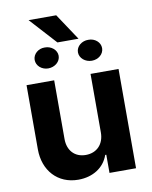

<svg xmlns="http://www.w3.org/2000/svg" viewBox="-96 -962 822 1040"><g transform="rotate(-10 314.5 -442.0)"><path d="M414 -224C414 -160 374 -118 313 -118C252 -118 214 -160 214 -223V-546H62V-193C62 -76 137 7 250 7C330 7 393 -33 416 -100H422V0H568V-546H414ZM129 -673C129 -640 159 -615 194 -615C230 -615 261 -640 261 -673C261 -705 230 -731 194 -730C159 -731 129 -705 129 -673ZM134 -891 267 -745H383L286 -891ZM367 -673C367 -640 398 -615 434 -615C470 -615 500 -640 500 -673C500 -705 470 -731 434 -730C399 -731 367 -706 367 -673Z"/></g></svg>

Font: Wafeq
Style: Bold
Weight: 700
Designer: Rasmus Andersson & Azza Alameddine
Foundry: Google & TypeTogether
Version: Version 3.000;FEAKit 1.0